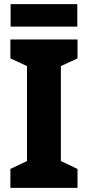

<svg xmlns="http://www.w3.org/2000/svg" viewBox="-20 -904 423 924"><path d="M353 0H30V-91L110 -129V-586L30 -623V-714H353V-623L273 -586V-129L353 -91ZM352 -884V-776H31V-884Z"/></svg>

Font: Noto Sans Telugu SemiCondensed ExtraBold
Style: Regular
Weight: 800
Width: 4
Designer: Jelle Bosma - Monotype Design Team
Foundry: Monotype Imaging Inc.
Version: Version 2.005; ttfautohint (v1.8.4.7-5d5b)